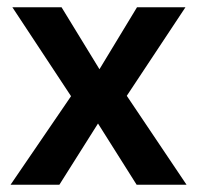

<svg xmlns="http://www.w3.org/2000/svg" viewBox="-20 -507 543 527"><path d="M9 0 175 -243 14 -487H149L253 -317L356 -487H489L328 -244L492 0H355L249 -168L143 0Z"/></svg>

Font: SUSE Thin SemiBold
Style: Regular
Weight: 600
Version: Version 1.000